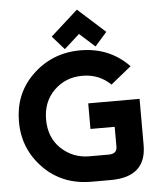

<svg xmlns="http://www.w3.org/2000/svg" viewBox="-63 -1036 945 1102"><g transform="rotate(-5 409.0 -485.5)"><path d="M421.4 -981.4 578.6 -839.8 509.8 -761.7 421.4 -841.3 333 -761.7 264.2 -839.8ZM530.3 9.8H419.9Q251 9.8 142.6 -101.6Q34.2 -212.9 34.2 -369.6Q34.2 -527.3 138.7 -631.8Q254.4 -747.1 420.9 -747.1Q588.4 -747.1 700.2 -631.3L582 -535.6Q515.6 -600.6 419.4 -600.6Q322.8 -600.6 256.3 -535.6Q190.4 -470.7 190.4 -368.7Q190.4 -264.2 256.8 -201.2Q324.7 -136.7 419.9 -136.7H530.3Q579.1 -136.7 579.1 -177.2V-292.5H439.5V-439.9H735.4V-173.8Q735.4 9.8 530.3 9.8Z"/></g></svg>

Font: Newest Shape
Style: Bold
Weight: 700
Designer: Wojciech Kalinowski "wmk69" (wmk69@o2.pl)
Foundry: Wojciech Kalinowski "wmk69" (wmk69@o2.pl)
Version: Version 1.0.0; 2022-02-24